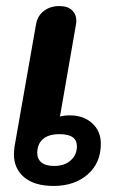

<svg xmlns="http://www.w3.org/2000/svg" viewBox="-20 -604 395 634"><path d="M26 -95Q26 -102 28 -120L99 -524Q104 -552 125 -568Q146 -584 176 -584Q203 -584 217.5 -570.5Q232 -557 232 -536Q232 -528 231 -524L178 -219Q190 -223 211 -223Q256 -223 284.5 -197Q313 -171 313 -129Q313 -66 269.5 -28Q226 10 157 10Q94 10 60 -18.5Q26 -47 26 -95ZM234 -121Q234 -161 177 -161Q140 -161 121.5 -144.5Q103 -128 103 -99Q103 -79 117 -67.5Q131 -56 159 -56Q193 -56 213.5 -74.5Q234 -93 234 -121Z"/></svg>

Font: Kodchasan
Style: Bold Italic
Weight: 700
Italic angle: -10°
Version: Version 1.000; ttfautohint (v1.6)